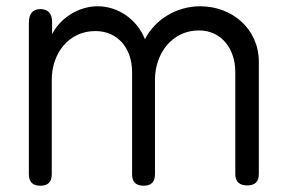

<svg xmlns="http://www.w3.org/2000/svg" viewBox="-20 -593 911 612"><path d="M72 -38C72 -13 84 -1 109 -1C133 -1 145 -13 145 -38V-339C145 -423 199 -494 284 -494C357 -494 401 -437 401 -364V-38C401 -13 413 -1 438 -1C462 -1 474 -13 474 -38V-339C474 -423 529 -496 614 -496C687 -496 730 -436 730 -364V-38C730 -14 743 -2 768 -2C793 -2 805 -14 805 -38V-396C805 -501 720 -573 618 -573C543 -573 474 -531 442 -468C417 -531 357 -573 291 -573C232 -573 173 -537 146 -484V-523C146 -550 133 -564 109 -564C84 -564 72 -549 72 -520Z"/></svg>

Font: Numismatica Pro
Style: Regular
Weight: 400
Designer: Chris Hopkins
Foundry: Edward C. D. Hopkins
Version: Version 2.19D